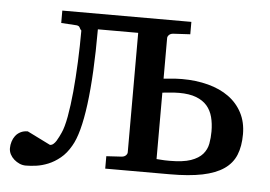

<svg xmlns="http://www.w3.org/2000/svg" viewBox="-42 -536 846 602"><g transform="rotate(5 381.5 -235.0)"><path d="M629.9 -145Q629.9 -169.9 624.5 -190.4Q619.1 -210.9 606.4 -225.6Q593.8 -240.2 572.3 -248.5Q550.8 -256.8 518.1 -256.8Q511.2 -256.8 502.4 -256.3Q493.7 -255.9 485.4 -254.9Q476.1 -253.9 465.8 -252.9V-43.9Q472.2 -43.5 479 -43Q484.9 -42.5 491.9 -42.2Q499 -42 506.8 -42Q549.3 -42 573.7 -50.5Q598.1 -59.1 610.6 -73.5Q623 -87.9 626.5 -106.4Q629.9 -125 629.9 -145ZM729 -145Q729 -106.9 717.8 -79.6Q706.5 -52.2 680.9 -34.7Q655.3 -17.1 613.5 -8.5Q571.8 0 511.2 0H308.1V-39.1L356.9 -42Q365.2 -43 369.6 -47.6Q374 -52.2 374 -57.1V-433.1H247.1Q247.1 -289.6 234.9 -196Q222.7 -102.5 199.2 -63Q185.1 -38.1 166.7 -23.2Q148.4 -8.3 129.2 -0.5Q109.9 7.3 91.6 9.8Q73.2 12.2 59.1 12.2Q48.8 12.2 39.3 8.1Q29.8 3.9 22 -2.9Q14.2 -9.8 9.5 -18.8Q4.9 -27.8 4.9 -38.1Q4.9 -48.3 8.1 -58.6Q11.2 -68.8 17.3 -76.9Q23.4 -85 33.2 -90.1Q43 -95.2 56.2 -95.2L128.9 -59.1Q134.8 -59.1 139.6 -63.2Q144.5 -67.4 148.4 -73.5Q152.3 -79.6 155.8 -86.9Q159.2 -94.2 162.1 -100.1Q170.4 -117.7 176.8 -152.6Q183.1 -187.5 187.3 -231.7Q191.4 -275.9 193.6 -326.2Q195.8 -376.5 195.8 -424.8Q191.9 -428.2 189.7 -433.6Q187.5 -439 179.2 -439.9L130.9 -442.9V-481.9H537.1V-442.9L482.9 -439.9Q474.6 -439 470.2 -434.3Q465.8 -429.7 465.8 -424.8V-296.9Q476.6 -297.9 486.8 -298.8Q495.6 -299.8 505.6 -300.3Q515.6 -300.8 523.9 -300.8Q568.4 -300.8 606.2 -290.8Q644 -280.8 671.1 -261.2Q698.2 -241.7 713.6 -212.4Q729 -183.1 729 -145Z"/></g></svg>

Font: Charis SIL
Style: Regular
Weight: 400
Foundry: SIL International
Version: Version 4.112